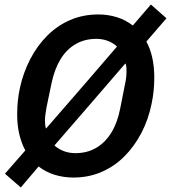

<svg xmlns="http://www.w3.org/2000/svg" viewBox="-20 -774 757 850"><path d="M72 56 2 -5 92 -108Q75 -140 65.5 -179.5Q56 -219 56 -268Q56 -298 59 -327Q62 -356 68 -384Q83 -453 114 -512.5Q145 -572 189.5 -616.5Q234 -661 291 -685.5Q348 -710 415 -710Q458 -710 497 -698Q536 -686 568 -661L648 -754L717 -693L628 -590Q645 -559 654 -519Q663 -479 663 -430Q663 -400 660 -371Q657 -342 651 -314Q637 -245 606 -185.5Q575 -126 530.5 -81.5Q486 -37 429 -12.5Q372 12 305 12Q262 12 222.5 0Q183 -12 151 -37ZM406 -602Q355 -602 314.5 -578.5Q274 -555 247.5 -511Q221 -467 208 -405L186 -299Q183 -282 181 -267Q179 -252 179 -239Q179 -231 180 -222Q181 -213 183 -206H185L375 -425L498 -568Q481 -584 457.5 -593Q434 -602 406 -602ZM314 -96Q366 -96 406 -119.5Q446 -143 473 -187Q500 -231 512 -293L533 -399Q537 -416 538.5 -431Q540 -446 540 -459Q540 -467 539.5 -476Q539 -485 536 -492H534L345 -273L221 -130Q239 -114 262.5 -105Q286 -96 314 -96Z"/></svg>

Font: IBM Plex Sans SemiBold
Style: Italic
Weight: 600
Italic angle: -11.31°
Designer: Mike Abbink, Paul van der Laan, Pieter van Rosmalen
Foundry: Bold Monday
Version: Version 3.201